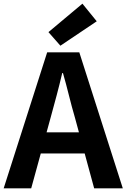

<svg xmlns="http://www.w3.org/2000/svg" viewBox="-24 -1026 689 1046"><path d="M-4 0 233 -741H408L645 0H489L384 -386Q367 -444 351.5 -506.5Q336 -569 319 -628H315Q301 -568 284.5 -506Q268 -444 252 -386L146 0ZM143 -190V-305H495V-190ZM305 -777 240 -851 425 -1006 503 -910Z"/></svg>

Font: Noto Sans SC
Style: Bold
Weight: 700
Designer: Ryoko NISHIZUKA  (kana, bopomofo & ideographs); Paul D. Hunt (Latin, Greek & Cyrillic); Sandoll Communications , Soo-you
Foundry: Adobe
Version: Version 2.004-H2;hotconv 1.0.118;makeotfexe 2.5.65603